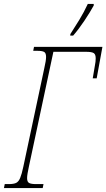

<svg xmlns="http://www.w3.org/2000/svg" viewBox="-45 -951 538 971"><path d="M310 -771 311 -779Q332 -811 356 -850.5Q380 -890 399 -931H429V-923Q411 -890 382 -846.5Q353 -803 325 -771ZM-25 0 -21 -20H0Q24 -20 36.5 -26Q49 -32 57 -51Q65 -70 73 -108L179 -606Q188 -645 188 -663Q188 -683 178 -688.5Q168 -694 144 -694H123L127 -714H473L444 -555H424L435 -620Q437 -628 438 -638.5Q439 -649 439 -656Q439 -676 429 -682.5Q419 -689 390 -689H225L101 -108Q97 -89 94.5 -74.5Q92 -60 92 -50Q92 -31 102.5 -25.5Q113 -20 137 -20H175L171 0Z"/></svg>

Font: Noto Serif ExtraCondensed Thin
Style: Italic
Weight: 100
Width: 2
Italic angle: -12°
Designer: Monotype Design Team
Foundry: Monotype Imaging Inc.
Version: Version 2.013